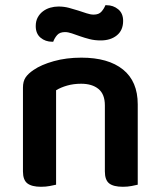

<svg xmlns="http://www.w3.org/2000/svg" viewBox="-20 -709 612 736"><path d="M382 -305Q382 -348 357.5 -368Q333 -388 291 -388Q262 -388 237.5 -381Q213 -374 195 -363V-1Q186 1 171 4Q156 7 137 7Q102 7 85 -6Q68 -19 68 -52V-373Q68 -397 78 -412Q88 -427 109 -441Q138 -461 186 -474.5Q234 -488 292 -488Q395 -488 451.5 -442.5Q508 -397 508 -309V-1Q500 1 484.5 4Q469 7 451 7Q415 7 398.5 -6Q382 -19 382 -52ZM339 -653Q359 -653 369 -664.5Q379 -676 384 -689H389Q414 -689 433 -673.5Q452 -658 452 -629Q452 -593 428 -573.5Q404 -554 366 -554Q343 -554 323.5 -559Q304 -564 287 -570Q270 -576 255.5 -581Q241 -586 229 -586Q209 -586 199 -574.5Q189 -563 184 -549H180Q154 -549 135.5 -564.5Q117 -580 117 -609Q117 -628 124.5 -642Q132 -656 144.5 -665.5Q157 -675 172.5 -679.5Q188 -684 204 -684Q225 -684 244 -679Q263 -674 280 -668.5Q297 -663 312 -658Q327 -653 339 -653Z"/></svg>

Font: Baloo 2 Latin SemiBold
Style: Regular
Weight: 400
Designer: Sarang Kulkarni and Ek Type
Foundry: Ek Type
Version: Version 1.001